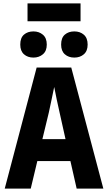

<svg xmlns="http://www.w3.org/2000/svg" viewBox="-20 -1117 640 1137"><path d="M8 0 197 -717H402L592 0H434L397 -163H201L162 0ZM269 -450 231 -293H368L333 -450Q325 -486 316 -527.5Q307 -569 301 -602Q294 -569 285.5 -527.5Q277 -486 269 -450ZM420 -776Q386 -776 364 -795.5Q342 -815 342 -853Q342 -893 364 -912Q386 -931 420 -931Q454 -931 476.5 -911.5Q499 -892 499 -853Q499 -815 476.5 -795.5Q454 -776 420 -776ZM178 -776Q144 -776 122 -795.5Q100 -815 100 -853Q100 -893 122 -912Q144 -931 178 -931Q211 -931 234 -911.5Q257 -892 257 -853Q257 -815 234 -795.5Q211 -776 178 -776ZM143 -991V-1097H457V-991Z"/></svg>

Font: Noto Sans Mono ExtraBold
Style: Regular
Weight: 800
Designer: Monotype Design Team
Foundry: Monotype Imaging Inc.
Version: Version 2.014